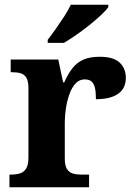

<svg xmlns="http://www.w3.org/2000/svg" viewBox="-20 -786 563 806"><path d="M19.7 0V-53H23.8Q46.8 -53 63.6 -58Q80.3 -63 89.9 -78.5Q99.4 -94 99.4 -125V-415Q99.4 -445 90.8 -459.5Q82.2 -474 66.3 -478.5Q50.5 -483 28.5 -483H24.9V-536H224.7L244.9 -440.5H249.9Q265.2 -475.7 284.2 -499.8Q303.3 -524 330.6 -535.9Q357.9 -547.7 399 -547.7Q456.4 -547.7 482.3 -523.2Q508.2 -498.7 508.2 -459.7Q508.2 -414.2 475.4 -391.8Q442.6 -369.5 382.7 -369.5Q382.7 -397.5 378.9 -415.7Q375 -433.8 365 -443.3Q354.9 -452.7 335.5 -452.7Q313.3 -452.7 297.5 -436Q281.7 -419.2 271.9 -391.8Q262 -364.5 257 -333.2Q252 -302 252 -273V-120Q252 -91 261.2 -76.5Q270.4 -62 286.3 -57.5Q302.2 -53 321.8 -53H353.9V0ZM180.3 -619Q195.3 -638 213.6 -664Q231.9 -690 249.5 -717Q267.1 -744 277.1 -766H434.6V-756Q425.6 -743 404.4 -723Q383.2 -703 355.8 -681Q328.3 -659 300.1 -639.5Q271.9 -620 248.4 -606H180.3Z"/></svg>

Font: Noto Serif Sinhala
Style: Regular
Weight: 400
Designer: Jelle Bosma - Monotype Design Team
Foundry: Monotype Imaging Inc.
Version: Version 2.006